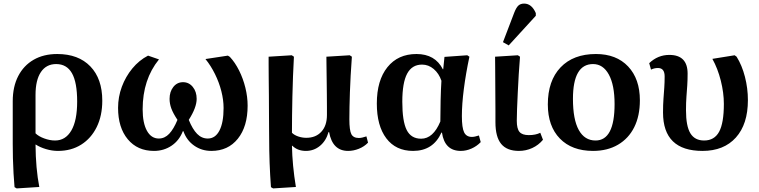

<svg xmlns="http://www.w3.org/2000/svg" viewBox="-20 -827 4229 1070"><path d="M73 223 61 216Q58 182 55.5 140Q53 98 52 55Q51 12 51 -25V-263Q51 -344 81.5 -403Q112 -462 167.5 -494Q223 -526 299 -526Q417 -526 483.5 -457Q550 -388 550 -266Q550 -182 519 -119Q488 -56 432.5 -21Q377 14 303 14Q270 14 236.5 4Q203 -6 180 -21H178Q179 112 199 215ZM287 -44Q345 -44 377.5 -99.5Q410 -155 410 -261Q410 -368 381 -419Q352 -470 293 -470Q238 -470 208 -425.5Q178 -381 178 -298V-84Q195 -67 226.5 -55.5Q258 -44 287 -44Z M838 14Q746 14 692 -51Q638 -116 638 -226Q638 -287 659 -343.5Q680 -400 717.5 -445.5Q755 -491 805 -517L866 -496Q775 -384 775 -218Q775 -141 799 -98Q823 -55 865 -55Q898 -55 923 -81.5Q948 -108 969 -159Q945 -195 935 -222Q925 -249 925 -276Q925 -316 946 -342.5Q967 -369 1000 -369Q1033 -369 1054.5 -342.5Q1076 -316 1076 -276Q1076 -228 1032 -159Q1053 -107 1078.5 -81Q1104 -55 1138 -55Q1180 -55 1203 -99.5Q1226 -144 1226 -225Q1226 -270 1213.5 -319Q1201 -368 1178 -414.5Q1155 -461 1125 -498L1250 -517L1261 -510Q1290 -479 1312.5 -434Q1335 -389 1347.5 -338Q1360 -287 1360 -238Q1360 -122 1305.5 -54Q1251 14 1158 14Q1104 14 1062 -15.5Q1020 -45 1002 -96H999Q979 -44 936 -15Q893 14 838 14Z M1502 223 1490 216Q1480 80 1480 -56Q1480 -75 1479.5 -112.5Q1479 -150 1479 -197.5Q1479 -245 1478.5 -295Q1478 -345 1477.5 -390Q1477 -435 1477 -467Q1477 -499 1477 -511L1606 -519L1618 -511Q1612 -402 1609.5 -289Q1607 -176 1607 -87Q1620 -74 1642 -66.5Q1664 -59 1687 -59Q1740 -59 1771 -93Q1802 -127 1802 -186Q1802 -198 1802 -229.5Q1802 -261 1801.5 -302.5Q1801 -344 1800.5 -386.5Q1800 -429 1799.5 -462.5Q1799 -496 1799 -511L1929 -519L1941 -511Q1933 -401 1930 -313Q1927 -225 1927 -162Q1927 -101 1938 -79.5Q1949 -58 1980 -58Q1989 -58 1999.5 -60.5Q2010 -63 2022 -67L2031 -32Q2010 -10 1980 2Q1950 14 1920 14Q1833 14 1814 -91H1811Q1797 -42 1763 -14Q1729 14 1685 14Q1638 14 1609 -15H1607Q1608 39 1613.5 97Q1619 155 1629 215Z M2282 14Q2186 14 2133 -56Q2080 -126 2080 -250Q2080 -379 2139 -452.5Q2198 -526 2301 -526Q2405 -526 2448 -441H2450L2457 -510L2584 -519L2596 -511Q2576 -417 2565 -331.5Q2554 -246 2554 -180Q2554 -115 2566.5 -89.5Q2579 -64 2610 -64Q2625 -64 2649 -72L2659 -35Q2637 -12 2607.5 1Q2578 14 2548 14Q2458 14 2443 -88H2440Q2394 14 2282 14ZM2327 -54Q2394 -54 2434 -150Q2434 -203 2435.5 -266.5Q2437 -330 2440 -377Q2426 -418 2397 -442.5Q2368 -467 2332 -467Q2276 -467 2249 -416.5Q2222 -366 2222 -260Q2222 -151 2246.5 -102.5Q2271 -54 2327 -54Z M2872 14Q2805 14 2773 -25Q2741 -64 2741 -146Q2741 -172 2741 -211.5Q2741 -251 2740.5 -295.5Q2740 -340 2740 -383Q2740 -426 2739.5 -460Q2739 -494 2739 -511L2866 -519L2878 -511Q2874 -466 2871 -414Q2868 -362 2865.5 -311.5Q2863 -261 2861.5 -219.5Q2860 -178 2860 -154Q2860 -110 2875 -92Q2890 -74 2927 -74Q2965 -74 2991 -87L3006 -48Q2981 -18 2946 -2Q2911 14 2872 14ZM2815 -574 2783 -592 2846 -757Q2857 -785 2869 -796Q2881 -807 2901 -807Q2943 -807 2966 -754V-739Z M3285 14Q3167 14 3100 -55Q3033 -124 3033 -245Q3033 -377 3104 -451.5Q3175 -526 3301 -526Q3415 -526 3480.5 -456.5Q3546 -387 3546 -268Q3546 -181 3514.5 -118Q3483 -55 3424 -20.5Q3365 14 3285 14ZM3299 -44Q3405 -44 3405 -247Q3405 -353 3373 -411.5Q3341 -470 3285 -470Q3173 -470 3173 -276Q3173 -161 3205.5 -102.5Q3238 -44 3299 -44Z M3895 14Q3675 14 3675 -200Q3675 -244 3677.5 -277Q3680 -310 3682 -339Q3684 -368 3684 -401Q3684 -448 3647 -448Q3626 -448 3608 -439L3598 -475Q3646 -521 3710 -521Q3812 -521 3812 -417Q3812 -381 3810 -351Q3808 -321 3805.5 -288.5Q3803 -256 3803 -213Q3803 -124 3827.5 -84Q3852 -44 3904 -44Q3961 -44 3987.5 -92.5Q4014 -141 4014 -248Q4014 -310 3997 -377.5Q3980 -445 3950 -499L4074 -519L4085 -511Q4115 -463 4131.5 -399Q4148 -335 4148 -269Q4148 -135 4081 -60.5Q4014 14 3895 14Z"/></svg>

Font: Literata 36pt SemiBold
Style: Regular
Weight: 600
Designer: Latin by Veronika Burian and Jose Scaglione. Greek by Irene Vlachou. Cyrillic by Vera Evstafieva.
Foundry: TypeTogether
Version: Version 3.002